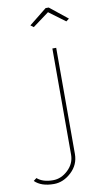

<svg xmlns="http://www.w3.org/2000/svg" viewBox="-228 -774 522 989"><g transform="rotate(-10 33.0 -280.0)"><path d="M-6.8 -655.8 85.9 -730H102.1L194.8 -655.8L179.2 -644L94.2 -707L8.8 -644ZM-128.9 136.2 -112.8 124Q-83.5 149.9 -29.8 149.9Q13.2 149.9 48.6 116.2Q84 82.5 84 36.1V-519H104V36.1Q104 92.3 62.3 131.1Q20.5 169.9 -28.8 169.9Q-95.2 169.9 -128.9 136.2Z"/></g></svg>

Font: Rawline Thin
Style: Regular
Weight: 250
Designer: Matt McInerney, Pablo Impallari, Rodrigo Fuenzalida
Foundry: Matt McInerney, Pablo Impallari, Rodrigo Fuenzalida
Version: Version 4.020;PS 004.020;hotconv 1.0.88;makeotf.lib2.5.64775